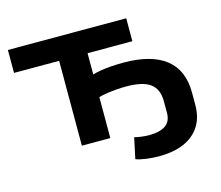

<svg xmlns="http://www.w3.org/2000/svg" viewBox="-121 -863 1395 1213"><g transform="rotate(-15 576.5 -257.0)"><path d="M775 191Q734 191 693.5 185.5Q653 180 625 170L654 34Q679 40 704 43Q729 46 751 46Q819 46 856.5 20.5Q894 -5 894 -62V-138Q894 -216 845.5 -252.5Q797 -289 686 -289Q657 -289 625.5 -286.5Q594 -284 563 -279.5Q532 -275 507 -268V0H321V-555H26V-705H800V-555H507V-416Q529 -423 562 -428.5Q595 -434 634.5 -436.5Q674 -439 710 -439Q892 -439 986 -365Q1080 -291 1080 -144V-64Q1080 18 1043.5 75Q1007 132 939.5 161.5Q872 191 775 191Z"/></g></svg>

Font: Nunito Sans 7pt Expanded ExtraBold
Style: Regular
Weight: 800
Width: 7
Designer: Vernon Adams
Foundry: Vernon Adams
Version: Version 3.101;gftools[0.9.27]